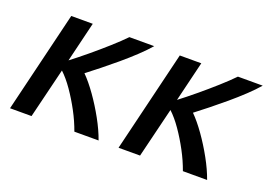

<svg xmlns="http://www.w3.org/2000/svg" viewBox="-81 -727 1299 931"><g transform="rotate(20 569.0 -261.0)"><path d="M24 0 150 -522H261L211 -315Q249 -344 293 -380.5Q337 -417 379 -454.5Q421 -492 450 -522H578Q554 -494 519.5 -461.5Q485 -429 446.5 -396.5Q408 -364 371.5 -335Q335 -306 305 -283Q337 -251 371 -203Q405 -155 434.5 -101.5Q464 -48 481 0H356Q339 -48 313 -96.5Q287 -145 257.5 -187.5Q228 -230 198 -258L135 0Z M584 0 710 -522H821L771 -315Q809 -344 853 -380.5Q897 -417 939 -454.5Q981 -492 1010 -522H1138Q1114 -494 1079.5 -461.5Q1045 -429 1006.5 -396.5Q968 -364 931.5 -335Q895 -306 865 -283Q897 -251 931 -203Q965 -155 994.5 -101.5Q1024 -48 1041 0H916Q899 -48 873 -96.5Q847 -145 817.5 -187.5Q788 -230 758 -258L695 0Z"/></g></svg>

Font: Ubuntu Sans Mono Medium
Style: Italic
Weight: 500
Italic angle: -13.5°
Monospace: yes
Designer: Dalton Maag Ltd
Foundry: Dalton Maag Ltd
Version: Version 1.006